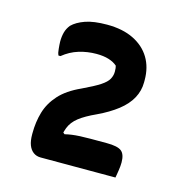

<svg xmlns="http://www.w3.org/2000/svg" viewBox="-74 -860 547 570"><g transform="rotate(15 200.0 -575.0)"><path d="M329 -359Q326 -359 309.5 -359Q293 -359 269.5 -359Q246 -359 219.5 -359Q193 -359 168.5 -359Q144 -359 125.5 -359Q107 -359 99 -359Q86 -359 76.5 -366Q67 -373 62 -386Q57 -399 57 -419V-422Q57 -457 66 -487.5Q75 -518 98 -543.5Q121 -569 163 -588Q199 -605 216.5 -616.5Q234 -628 240 -639Q246 -650 246 -662Q246 -668 245.5 -672.5Q245 -677 244 -680Q234 -689 218 -694Q202 -699 180 -699Q152 -699 126 -691Q100 -683 78 -665H72Q70 -669 69 -673.5Q68 -678 67.5 -684.5Q67 -691 66.5 -696Q66 -701 66 -706Q66 -722 69.5 -735Q73 -748 82 -759Q96 -773 121.5 -782Q147 -791 188 -791Q236 -791 269.5 -774.5Q303 -758 320.5 -729Q338 -700 338 -661V-654Q338 -628 325.5 -605Q313 -582 288 -562.5Q263 -543 227 -526Q194 -511 175.5 -496.5Q157 -482 149.5 -462.5Q142 -443 139 -411L137 -454L159 -437H126Q149 -445 170.5 -448Q192 -451 228 -451H278Q311 -451 323 -441.5Q335 -432 335 -407Q335 -402 334.5 -395.5Q334 -389 333 -383Q332 -377 331 -370.5Q330 -364 329 -359Z"/></g></svg>

Font: Recursive Casual SemiBold
Style: Regular
Weight: 600
Version: Version 1.047